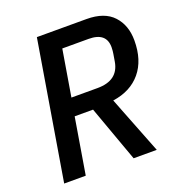

<svg xmlns="http://www.w3.org/2000/svg" viewBox="-127 -805 854 912"><g transform="rotate(-20 300.0 -349.0)"><path d="M152 0H43L159 -698H410Q500 -698 544.5 -650Q589 -602 589 -525Q589 -425 538.5 -364.5Q488 -304 397 -291L511 0H394L292 -283H199ZM347 -372Q452 -372 467 -462L473 -498Q474 -503 475 -513Q476 -523 476 -532Q476 -606 387 -606H254L215 -372Z"/></g></svg>

Font: IBM Plex Mono Medium
Style: Italic
Weight: 500
Italic angle: -9°
Monospace: yes
Designer: Mike Abbink, Paul van der Laan, Pieter van Rosmalen
Foundry: Bold Monday
Version: Version 2.3